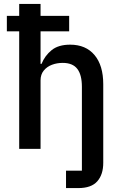

<svg xmlns="http://www.w3.org/2000/svg" viewBox="-20 -760 623 980"><path d="M317 200V111H398V-317Q398 -378 374.5 -408.5Q351 -439 300 -439Q271 -439 245.5 -429.5Q220 -420 203.5 -400Q187 -380 187 -350V0H78V-600H15V-679H78V-740H187V-679H333V-600H187V-434H192Q209 -476 243.5 -504Q278 -532 338 -532Q418 -532 462.5 -479Q507 -426 507 -330V71Q507 131 476.5 165.5Q446 200 380 200Z"/></svg>

Font: IBM Plex Sans Medium
Style: Regular
Weight: 500
Designer: Mike Abbink, Paul van der Laan, Pieter van Rosmalen
Foundry: Bold Monday
Version: Version 3.201